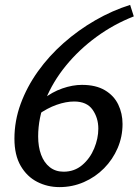

<svg xmlns="http://www.w3.org/2000/svg" viewBox="-20 -752 567 785"><path d="M512 -732 527 -685Q445 -653 374 -601Q303 -549 249.5 -483.5Q196 -418 166 -344Q136 -270 136 -194Q136 -152 148 -119.5Q160 -87 183.5 -68.5Q207 -50 240 -50Q284 -50 316 -77Q348 -104 365 -145Q382 -186 382 -226Q382 -270 358.5 -303.5Q335 -337 283 -337Q250 -337 211.5 -323.5Q173 -310 134 -282L155 -346Q193 -376 235 -390.5Q277 -405 315 -405Q372 -405 409 -383Q446 -361 463.5 -324.5Q481 -288 481 -245Q481 -193 461 -146.5Q441 -100 405.5 -64Q370 -28 323 -7.5Q276 13 223 13Q174 13 132 -8.5Q90 -30 64.5 -74Q39 -118 39 -185Q39 -258 64.5 -327.5Q90 -397 135 -460Q180 -523 240 -576Q300 -629 369.5 -669Q439 -709 512 -732Z"/></svg>

Font: Rosario
Style: Italic
Weight: 400
Italic angle: -8.05°
Designer: Hector Gatti
Foundry: Omnibus Type
Version: Version 1.201